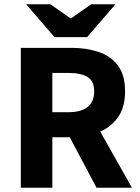

<svg xmlns="http://www.w3.org/2000/svg" viewBox="-20 -875 653 895"><path d="M77 0V-652H312Q381 -652 438 -633.5Q495 -615 529 -570.5Q563 -526 563 -449Q563 -374 529 -327Q495 -280 438 -257.5Q381 -235 312 -235H224V0ZM224 -352H300Q358 -352 388.5 -376.5Q419 -401 419 -449Q419 -497 388.5 -516Q358 -535 300 -535H224ZM430 0 285 -273 387 -368 595 0ZM234 -702 102 -855H215L308 -790H312L405 -855H518L386 -702Z"/></svg>

Font: Source Sans 3
Style: Bold
Weight: 700
Designer: Paul D. Hunt
Foundry: Adobe
Version: Version 3.052;hotconv 1.1.0;makeotfexe 2.6.0